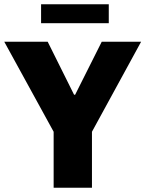

<svg xmlns="http://www.w3.org/2000/svg" viewBox="-21 -882 683 902"><path d="M327 -437H332L457 -686H642L411 -263V0H231V-263L-1 -686H203ZM490 -862V-773H172V-862Z"/></svg>

Font: Chivo ExtraBold
Style: Regular
Weight: 800
Designer: Hector Gatti
Foundry: Omnibus-Type
Version: Version 1.007